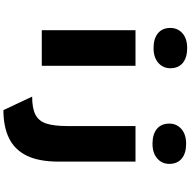

<svg xmlns="http://www.w3.org/2000/svg" viewBox="-16 -854 1089 1096"><g transform="rotate(90 528.0 -305.5)"><path d="M152 0V-535H355V0ZM254 -638Q200 -638 169.5 -663Q139 -688 139 -734Q139 -776 169.5 -803Q200 -830 254 -830Q308 -830 338.5 -805Q369 -780 369 -734Q369 -692 338 -665Q307 -638 254 -638ZM608 219 531 55Q598 55 634.5 36Q671 17 685 -26.5Q699 -70 699 -144V-535H902V-96Q902 17 868 86Q834 155 768.5 187Q703 219 608 219ZM800 -632Q746 -632 715.5 -657Q685 -682 685 -728Q685 -770 716 -797Q747 -824 800 -824Q854 -824 884.5 -799Q915 -774 915 -728Q915 -686 884 -659Q853 -632 800 -632Z"/></g></svg>

Font: Lexend Giga Black
Style: Regular
Weight: 900
Designer: Bonnie Shaver-Troup, Thomas Jockin
Foundry: Lexend
Version: Version 1.007